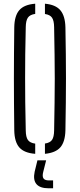

<svg xmlns="http://www.w3.org/2000/svg" viewBox="-20 -825 431 1036"><path d="M170 5Q110.5 0.5 84.2 -29.5Q58 -59.5 57 -122Q56 -202.5 55.5 -270.5Q55 -338.5 55 -402.5Q55 -466.5 55.5 -533.2Q56 -600 57 -677.5Q58 -740 84.2 -770.2Q110.5 -800.5 170 -805V-750Q141.5 -746 130.5 -729.8Q119.5 -713.5 119 -679Q117 -598.5 116.2 -532.2Q115.5 -466 115.5 -403.8Q115.5 -341.5 116.2 -273.5Q117 -205.5 119 -120.5Q119.5 -85.5 130.5 -69.8Q141.5 -54 170 -50ZM222.5 5V-50.5Q250 -54.5 260.8 -70.2Q271.5 -86 272 -120.5Q273.5 -203 274.5 -270.2Q275.5 -337.5 275.5 -399.5Q275.5 -461.5 274.5 -528.8Q273.5 -596 272 -679Q271.5 -713.5 260.8 -729.5Q250 -745.5 222.5 -749.5V-805Q280 -800 305.8 -769.5Q331.5 -739 333 -677.5Q334.5 -600 335.2 -533.2Q336 -466.5 336 -402.5Q336 -338.5 335.2 -270.5Q334.5 -202.5 333 -122Q331.5 -60 305.8 -30.2Q280 -0.5 222.5 5ZM266.5 191H243Q196 191 176.8 168.5Q157.5 146 167 101.5L182 40H229L213.5 101.5Q207 126.5 214.5 137.5Q222 148.5 244 148.5H266.5Z"/></svg>

Font: Big Shoulders Stencil Text Thin Light
Style: Regular
Weight: 300
Version: Version 2.001